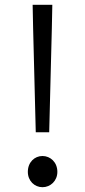

<svg xmlns="http://www.w3.org/2000/svg" viewBox="-20 -767 354 800"><path d="M129 -216H185L196 -649L198 -747H116L118 -649ZM157 13C190 13 219 -13 219 -51C219 -91 190 -117 157 -117C124 -117 96 -91 96 -51C96 -13 124 13 157 13Z"/></svg>

Font: Noto Sans CJK JP DemiLight
Style: Regular
Weight: 350
Designer: Ryoko NISHIZUKA (kana & ideographs); Paul D. Hunt (Latin, Greek & Cyrillic); Wenlong ZHANG (bopomofo); Sandoll Communica
Foundry: Adobe Systems Incorporated
Version: Version 1.004;PS 1.004;hotconv 1.0.82;makeotf.lib2.5.63406